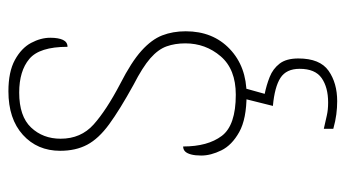

<svg xmlns="http://www.w3.org/2000/svg" viewBox="-198 -384 802 445"><g transform="rotate(-90 202.5 -161.0)"><path d="M206 10Q150 10 119.5 -7Q89 -24 77 -48.5Q65 -73 65 -95Q65 -109 67.5 -118.5Q70 -128 74.5 -132.5Q79 -137 86 -137Q86 -80 110.5 -47.5Q135 -15 206 -15Q265 -15 295 -50Q325 -85 325 -132Q325 -156 318 -175.5Q311 -195 290.5 -213Q270 -231 229 -252Q171 -284 137.5 -308.5Q104 -333 90 -359.5Q76 -386 76 -422Q76 -475 113 -508.5Q150 -542 214 -542Q259 -542 286.5 -527Q314 -512 326 -489.5Q338 -467 338 -445Q338 -426 333 -415.5Q328 -405 317 -405Q317 -470 289 -493.5Q261 -517 211 -517Q156 -517 130 -489.5Q104 -462 104 -421Q104 -374 137 -344.5Q170 -315 231 -283Q282 -257 308 -233.5Q334 -210 343.5 -185.5Q353 -161 353 -131Q353 -68 312 -29Q271 10 206 10ZM191 220Q176 220 160.5 218Q145 216 127 211V189Q145 193 158 196Q171 199 188 199Q223 199 244.5 184Q266 169 266 133Q266 102 245 88.5Q224 75 180 71L200 -9H225L208 52Q228 56 247 63.5Q266 71 278 86.5Q290 102 290 130Q290 180 261.5 200Q233 220 191 220Z"/></g></svg>

Font: Noto Rashi Hebrew Thin
Style: Regular
Weight: 250
Version: Version 1.006